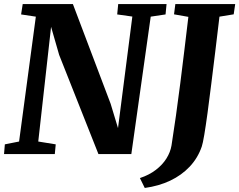

<svg xmlns="http://www.w3.org/2000/svg" viewBox="-22 -763 1185 951"><path d="M-2 0 2 -48 72.5 -62 155.5 -680.5 82.5 -691.5 90.5 -743H339L526 -249L562.5 -128.5L633.5 -681L558.5 -691.5L563.5 -743H803L798 -691.5L724.5 -680.5L628.5 0H465.5L271 -491L231 -630L167.5 -62L254 -48L249.5 0ZM695 168 671 119Q717.5 103.5 750.2 78.2Q783 53 802.5 21.8Q822 -9.5 827.5 -42.5Q838.5 -112 849.5 -190Q860.5 -268 871 -350.8Q881.5 -433.5 891.5 -516.8Q901.5 -600 911 -679.5L840 -692L846.5 -743H1143L1135.5 -692L1065 -680.5Q1055 -595.5 1044.5 -509.8Q1034 -424 1024.2 -345.2Q1014.5 -266.5 1005.8 -202.2Q997 -138 989.8 -95Q982.5 -52 977.5 -37.5Q958 19.5 917.8 62.2Q877.5 105 821 131.8Q764.5 158.5 695 168Z"/></svg>

Font: Merriweather 20pt ExtraBold
Style: Italic
Weight: 800
Italic angle: -7.8°
Version: Version 2.101